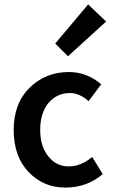

<svg xmlns="http://www.w3.org/2000/svg" viewBox="-20 -824 502 856"><path d="M283.2 -573.2 226.1 -629.9 373 -804.2 453.1 -728ZM271.5 12.2Q174.8 12.7 107.9 -56.6Q41 -126 41 -244.6Q41 -363.3 112.3 -433.1Q183.6 -502.9 287.1 -502.9Q367.2 -502.9 431.2 -448.2L375 -373Q334 -409.2 293 -409.2Q232.9 -409.2 195.8 -364.3Q159.2 -319.3 159.2 -245.1Q159.2 -171.9 195.3 -127Q231.4 -82 286.1 -82Q339.8 -82 391.1 -124L438 -47.9Q368.2 12.2 271.5 12.2Z"/></svg>

Font: SourceSansPro-Semibold
Style: Regular
Weight: 600
Designer: Paul D. Hunt
Foundry: Adobe Systems Incorporated
Version: Version 2.020;PS 2.0;hotconv 1.0.86;makeotf.lib2.5.63406